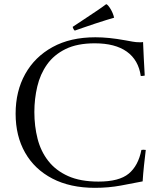

<svg xmlns="http://www.w3.org/2000/svg" viewBox="-20 -890 785 922"><path d="M680 -170Q676 -138 671.5 -95.5Q667 -53 665 -19Q620 -10 560.5 1Q501 12 436 12Q317 12 231.5 -32.5Q146 -77 100.5 -157Q55 -237 55 -344Q55 -452 101 -534.5Q147 -617 232.5 -664Q318 -711 438 -711Q470 -711 505 -707.5Q540 -704 584 -696Q601 -693 617 -690Q633 -687 651 -687Q654 -687 657.5 -687Q661 -687 667 -688Q668 -656 670.5 -610Q673 -564 675 -527Q669 -526 665 -525.5Q661 -525 656 -525Q645 -602 589 -642Q533 -682 435 -682Q351 -682 295 -654.5Q239 -627 206 -580.5Q173 -534 159 -474.5Q145 -415 145 -352Q145 -284 160.5 -223.5Q176 -163 212 -117Q248 -71 307 -44.5Q366 -18 453 -18Q552 -18 598 -56Q644 -94 659 -170Q661 -170 663.5 -170.5Q666 -171 669 -171Q671 -171 674 -170.5Q677 -170 680 -170ZM528 -805Q514 -801 489.5 -793.5Q465 -786 436.5 -776.5Q408 -767 382 -758Q356 -749 339 -743Q332 -749 329 -761Q350 -775 381 -795.5Q412 -816 442.5 -836.5Q473 -857 490 -870Q498 -868 510.5 -847.5Q523 -827 528 -805Z"/></svg>

Font: Castoro Titling
Style: Regular
Weight: 400
Version: Version 2.04